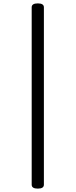

<svg xmlns="http://www.w3.org/2000/svg" viewBox="-20 -1036 447 1133"><path d="M203 77Q167 77 167 54V-993Q167 -1016 203 -1016Q239 -1016 239 -993V54Q239 77 203 77Z"/></svg>

Font: Playwrite US Modern Light
Style: Regular
Weight: 300
Designer: Veronika Burian, José Scaglione
Foundry: TypeTogether
Version: Version 1.003